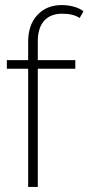

<svg xmlns="http://www.w3.org/2000/svg" viewBox="-20 -737 349 757"><path d="M91 -466H7V-500H91V-572Q91 -639 127.5 -678Q164 -717 223 -717Q250 -717 273.5 -710Q297 -703 309 -692L294 -666Q269 -683 225 -683Q179 -683 154 -655Q129 -627 129 -574V-500H277V-466H129V0H91Z"/></svg>

Font: Sarabun Thin
Style: Regular
Weight: 250
Designer: Suppakit Chalermlarp | Katatrad Co.,Ltd.
Foundry: Cadson Demak Co.,Ltd.
Version: Version 1.000; ttfautohint (v1.6)